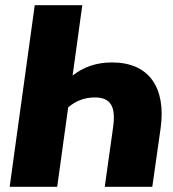

<svg xmlns="http://www.w3.org/2000/svg" viewBox="-20 -715 662 735"><path d="M409 -476C349 -476 301 -459 258 -426L295 -695H113L17 0H199L241 -304C268 -327 301 -342 343 -342C404 -342 424 -307 413 -228L381 0H563L595 -225C616 -379 551 -476 409 -476Z"/></svg>

Font: Fira Sans ExtraBold
Style: Italic
Weight: 800
Italic angle: -8°
Designer: bBox Type GmbH & Carrois Corporate GbR & Edenspiekermann AG
Foundry: bBox Type GmbH & Carrois Corporate GbR & Edenspiekermann AG
Version: Version 4.301;PS 004.301;hotconv 1.0.88;makeotf.lib2.5.64775